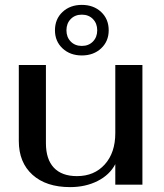

<svg xmlns="http://www.w3.org/2000/svg" viewBox="-20 -756 671 786"><path d="M57 -179V-490H168V-170Q168 -104 200.5 -69.5Q233 -35 295 -35Q366 -35 409 -83Q452 -131 452 -211V-490H563V0H452V-84Q429 -40 379.5 -15Q330 10 267 10Q169 10 113 -40.5Q57 -91 57 -179ZM205 -632Q205 -678 236 -707Q267 -736 315 -736Q363 -736 394 -707Q425 -678 425 -632Q425 -587 394 -558Q363 -529 315 -529Q267 -529 236 -558Q205 -587 205 -632ZM378 -632Q378 -660 360.5 -678Q343 -696 315 -696Q287 -696 269.5 -678Q252 -660 252 -632Q252 -604 269.5 -586Q287 -568 315 -568Q343 -568 360.5 -586Q378 -604 378 -632Z"/></svg>

Font: Fahkwang Medium
Style: Regular
Weight: 500
Version: Version 1.000; ttfautohint (v1.6)